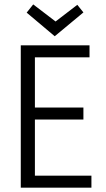

<svg xmlns="http://www.w3.org/2000/svg" viewBox="-20 -869 493 889"><path d="M403.3 -55.7H141.6V-315.4H366.2V-371.1H141.6V-603.5H394.5V-659.2H76.2V0H403.3ZM233.4 -701.2 366.2 -811.5 337.9 -846.7 237.3 -769.5 133.8 -848.6 103.5 -810.5Z"/></svg>

Font: Yaldevi Colombo
Style: Regular
Weight: 400
Designer: Sol Matas, Denzil Rajitha, Kosala Senevirathne and Pathum Egodawatta
Foundry: Mooniak
Version: Version 1.020 ; ttfautohint (v1.6)